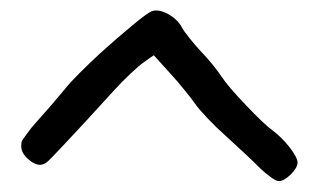

<svg xmlns="http://www.w3.org/2000/svg" viewBox="-20 -820 601 362"><path d="M470.2 -502.9Q460.4 -513.2 440.9 -531.2Q421.9 -548.8 404.8 -564.5Q387.7 -579.6 371.1 -597.2Q354.5 -614.7 348.1 -624Q341.8 -633.3 328.1 -649.9Q314.5 -667 301.3 -681.2Q291 -692.9 270 -715.8Q263.2 -711.4 250.5 -702.1Q242.7 -696.8 226.1 -681.2Q210 -666 195.3 -649.9Q132.3 -580.6 101.6 -548.3Q71.3 -515.6 66.4 -512.7Q61 -509.3 55.2 -509.3Q45.4 -509.3 34.2 -519Q20 -531.2 20 -544.4Q20 -547.9 20.5 -551.8Q22 -556.6 30.8 -567.9Q39.1 -579.6 49.8 -591.3Q60.5 -603 76.2 -621.1Q91.3 -638.7 102.5 -652.3Q111.3 -663.6 129.4 -681.6Q147.5 -699.7 168.5 -719.2Q200.2 -748 230 -772.5Q259.8 -797.4 267.6 -799.3Q271 -800.3 274.4 -800.3Q284.7 -800.3 297.9 -793Q314.9 -783.2 322.8 -768.6Q326.7 -761.2 337.4 -748Q347.7 -734.9 358.4 -723.6Q369.1 -712.4 380.9 -698.2Q392.1 -684.1 397.9 -675.3Q410.2 -656.7 443.4 -622.1Q476.1 -587.4 493.7 -574.2Q510.3 -562 525.9 -542.5Q541 -522.5 541 -513.7Q541 -503.9 528.3 -491.2Q515.1 -478.5 505.4 -478.5Q501 -478.5 490.7 -485.8Q480.5 -493.2 470.2 -502.9Z"/></svg>

Font: Casuwalt
Style: Regular
Weight: 400
Designer: Walter E Stewart
Version: 0.1